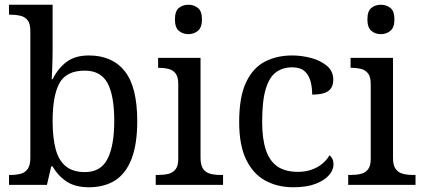

<svg xmlns="http://www.w3.org/2000/svg" viewBox="-20 -780 1786 810"><path d="M355 10Q297 10 260.5 -14.5Q224 -39 202 -78H196L178 0H18V-42H26Q49 -42 67.5 -47Q86 -52 97 -67.5Q108 -83 108 -114V-650Q108 -680 96.5 -694.5Q85 -709 66.5 -713.5Q48 -718 26 -718H18V-760H202V-576Q202 -559 201.5 -532.5Q201 -506 200 -481.5Q199 -457 198 -446H202Q225 -492 261 -519Q297 -546 355 -546Q454 -546 506.5 -479.5Q559 -413 559 -269Q559 -173 535.5 -111Q512 -49 466.5 -19.5Q421 10 355 10ZM339 -54Q405 -54 433.5 -109.5Q462 -165 462 -270Q462 -377 433.5 -429.5Q405 -482 338 -482Q260 -482 231 -429.5Q202 -377 202 -269Q202 -200 214.5 -152Q227 -104 257 -79Q287 -54 339 -54Z M637 0V-42H650Q672 -42 690.5 -46.5Q709 -51 720.5 -65.5Q732 -80 732 -109V-426Q732 -456 720.5 -470.5Q709 -485 690.5 -489.5Q672 -494 650 -494H647V-536H826V-114Q826 -83 837 -67.5Q848 -52 867 -47Q886 -42 908 -42H921V0ZM775 -636Q751 -636 734.5 -650Q718 -664 718 -698Q718 -733 734.5 -746.5Q751 -760 775 -760Q798 -760 815 -746.5Q832 -733 832 -698Q832 -664 815 -650Q798 -636 775 -636Z M1217 10Q1151 10 1099.5 -18Q1048 -46 1018.5 -106.5Q989 -167 989 -265Q989 -372 1018.5 -433.5Q1048 -495 1098.5 -520.5Q1149 -546 1212 -546Q1254 -546 1294 -535Q1334 -524 1360 -501.5Q1386 -479 1386 -444Q1386 -421 1376 -407Q1366 -393 1346.5 -387Q1327 -381 1297 -381Q1297 -413 1289.5 -439Q1282 -465 1264 -480.5Q1246 -496 1212 -496Q1174 -496 1145.5 -476Q1117 -456 1101.5 -406Q1086 -356 1086 -266Q1086 -195 1101.5 -148Q1117 -101 1150 -78Q1183 -55 1237 -55Q1268 -55 1294 -64Q1320 -73 1339.5 -89Q1359 -105 1370 -125Q1378 -119 1382.5 -109.5Q1387 -100 1387 -86Q1387 -63 1368 -41Q1349 -19 1311.5 -4.5Q1274 10 1217 10Z M1449 0V-42H1462Q1484 -42 1502.5 -46.5Q1521 -51 1532.5 -65.5Q1544 -80 1544 -109V-426Q1544 -456 1532.5 -470.5Q1521 -485 1502.5 -489.5Q1484 -494 1462 -494H1459V-536H1638V-114Q1638 -83 1649 -67.5Q1660 -52 1679 -47Q1698 -42 1720 -42H1733V0ZM1587 -636Q1563 -636 1546.5 -650Q1530 -664 1530 -698Q1530 -733 1546.5 -746.5Q1563 -760 1587 -760Q1610 -760 1627 -746.5Q1644 -733 1644 -698Q1644 -664 1627 -650Q1610 -636 1587 -636Z"/></svg>

Font: Noto Serif Tamil
Style: Italic
Weight: 400
Italic angle: -12°
Designer: Indian Type Foundry, Tom Grace, and the Monotype Design Team
Foundry: Monotype Imaging Inc.
Version: Version 2.003